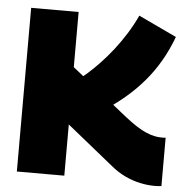

<svg xmlns="http://www.w3.org/2000/svg" viewBox="-52 -758 797 818"><g transform="rotate(5 347.0 -348.5)"><path d="M640 10Q608 10 576 3Q544 -4 512 -19Q480 -34 450 -59L252 -219V0H49V-700H252V-464L492 -272Q520 -250 542.5 -235.5Q565 -221 584 -213Q603 -205 619 -201.5Q635 -198 650 -198Q655 -198 660 -198Q665 -198 668 -199V8Q661 9 654 9.5Q647 10 640 10ZM386 -287 255 -399Q282 -417 309.5 -441Q337 -465 364.5 -494Q392 -523 418.5 -557Q445 -591 468.5 -628.5Q492 -666 511 -707L674 -630Q654 -576 626.5 -528Q599 -480 563 -437.5Q527 -395 482.5 -357.5Q438 -320 386 -287Z"/></g></svg>

Font: Georama ExtraBold
Style: Regular
Weight: 800
Designer: Jean-Baptiste Levee
Foundry: Production Type
Version: Version 1.001